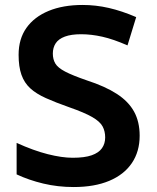

<svg xmlns="http://www.w3.org/2000/svg" viewBox="-20 -744 633 774"><path d="M543 -197Q543 -133 511.5 -86.5Q480 -40 420.5 -15Q361 10 277 10Q213 10 154.5 -4Q96 -18 47 -41V-168Q115 -137 172.5 -122.5Q230 -108 273 -108Q321 -108 349.5 -118Q378 -128 391 -146.5Q404 -165 404 -190Q404 -215 393.5 -234.5Q383 -254 352 -272Q321 -290 258 -312Q204 -331 165 -348.5Q126 -366 102 -388Q78 -410 66.5 -442.5Q55 -475 55 -523Q55 -587 86.5 -631.5Q118 -676 176 -700Q234 -724 313 -724Q366 -724 418.5 -712Q471 -700 529 -675L494 -561Q437 -586 392.5 -596Q348 -606 307 -606Q267 -606 241.5 -596.5Q216 -587 204.5 -569.5Q193 -552 193 -528Q193 -505 203 -488Q213 -471 242.5 -455.5Q272 -440 330 -420Q404 -396 451 -365.5Q498 -335 520.5 -294Q543 -253 543 -197Z"/></svg>

Font: Noto Sans Armenian
Style: Regular
Weight: 400
Designer: Monotype Design Team
Foundry: Monotype Imaging Inc.
Version: Version 2.007